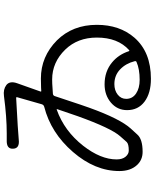

<svg xmlns="http://www.w3.org/2000/svg" viewBox="81 -880 837 1040"><g transform="rotate(-90 500.0 -359.5)"><path d="M594 39Q516 39 470 4.5Q424 -30 424 -90Q424 -143 464.5 -177.5Q505 -212 564 -212Q634 -212 683 -171Q725 -136 743 -81Q745 -76 749 -79Q817 -140 817 -254Q817 -358 752 -425Q683 -496 590 -496Q567 -496 544 -494L513 -492Q503 -491 500 -482L453 -341Q445 -318 437 -295Q377 -128 324 -70Q308 -53 292 -35Q267 -6 198 -6Q154 -6 126 -37Q94 -72 94 -132Q94 -264 197.5 -383.5Q301 -503 442 -539Q453 -542 456 -553L494 -686Q495 -691 490 -691Q303 -681 265 -677Q216 -671 215 -708Q213 -744 262 -742Q274 -742 298 -742Q387 -742 500 -757Q536 -762 560 -744Q584 -725 569 -684L525 -560Q523 -555 528 -555L545 -556Q570 -557 595 -557Q714 -557 802 -470Q886 -385 886 -254Q886 -131 817 -51Q739 39 594 39ZM588 -22Q646 -22 685 -39Q691 -42 689 -49Q677 -97 644.5 -128Q612 -159 565 -159Q531 -159 508 -141Q485 -123 485 -95Q485 -61 514 -41.5Q543 -22 588 -22ZM205 -81Q240 -81 251 -92Q267 -109 282 -127Q326 -176 391 -357L429 -468Q431 -473 426 -471Q311 -430 231 -328Q157 -233 157 -147Q157 -116 171.5 -98.5Q186 -81 205 -81Z"/></g></svg>

Font: Resource Han Rounded JP Normal
Style: Regular
Weight: 350
Designer: Cyano Hao (round all glyphs); Ryoko NISHIZUKA 西塚涼子 (kana, bopomofo & ideographs); Paul D. Hunt (Latin, Greek & Cyrillic)
Foundry: Cyano Hao
Version: 0.990